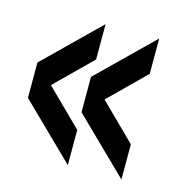

<svg xmlns="http://www.w3.org/2000/svg" viewBox="-74 -597 540 568"><g transform="rotate(15 196.5 -313.0)"><path d="M181.9 -97.4 16.5 -259V-367.3L181.9 -529.2V-420.9L72.4 -313.1L181.9 -205.2ZM346.1 -97.4 180.6 -259V-367.3L346.1 -529.2V-420.9L236.6 -313.1L346.1 -205.2Z"/></g></svg>

Font: Big Shoulders Stencil Text Thin
Style: Regular
Weight: 100
Designer: Patric King
Foundry: XO Type Co
Version: Version 2.001